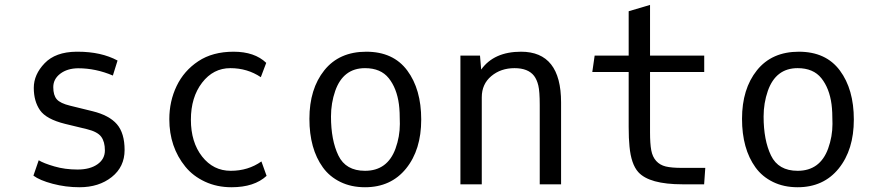

<svg xmlns="http://www.w3.org/2000/svg" viewBox="-20 -767 3641 799"><path d="M311 12.2Q253.4 12.2 199.2 -2.2Q145 -16.6 119.1 -36.1L141.1 -100.1Q161.6 -87.4 206.1 -74.5Q250.5 -61.5 302.5 -61.5Q354.5 -61.5 385.5 -83.3Q416.5 -105 416.5 -141.1Q416.5 -177.2 401.1 -198Q385.7 -218.8 341.8 -229.5L251 -251.5Q172.4 -271 146.5 -308.3Q120.6 -345.7 120.6 -401.4Q120.6 -457 165.8 -503.9Q210.9 -550.8 297.4 -551.8H303.7Q400.9 -551.8 469.2 -515.1L449.7 -452.6Q378.4 -482.9 305.2 -482.9Q259.8 -482.4 230.7 -460.2Q201.7 -438 201.7 -404.3Q201.7 -370.6 216.3 -353.8Q231 -336.9 272 -327.1L365.2 -304.2Q434.6 -287.1 466.6 -250Q498.5 -212.9 498.5 -142.8Q498.5 -72.8 445.1 -30.3Q391.6 12.2 311 12.2Z M1089.4 -35.2Q1038.1 12.2 943.4 12.2Q882.8 12.2 833 -11Q783.2 -34.2 751.5 -73.2Q684.6 -155.3 684.6 -271Q684.6 -345.7 715.1 -409.2Q745.6 -472.7 805.2 -512.2Q864.7 -551.8 952.1 -551.8Q1039.6 -551.8 1087.9 -505.4L1065.4 -445.8Q1009.3 -483.4 938.5 -483.4Q867.7 -483.4 821 -422.9Q774.4 -362.3 774.4 -268.8Q774.4 -175.3 821 -115.7Q867.7 -56.2 940.2 -56.2Q1012.7 -56.2 1067.9 -95.2Z M1499 -56.2Q1592.3 -56.2 1626 -148.9Q1644 -198.7 1644 -251.2Q1644 -303.7 1640.1 -333Q1631.3 -399.4 1597.9 -441.4Q1564.5 -483.4 1499 -483.4Q1408.2 -483.4 1375 -388.7Q1357.4 -337.9 1357.4 -282.2Q1357.4 -183.6 1388.2 -119.9Q1418.9 -56.2 1499 -56.2ZM1499 12.2Q1441.4 12.2 1396.5 -9.8Q1351.6 -31.7 1323.7 -70.3Q1267.6 -147.9 1267.6 -272.5Q1267.6 -397 1329.6 -474.4Q1391.6 -551.8 1504.2 -551.8Q1616.7 -551.8 1674.8 -473.6Q1732.9 -395.5 1732.9 -269.5Q1732.9 -143.6 1669.9 -65.7Q1606.9 12.2 1499 12.2Z M2148.4 -551.8Q2314.9 -551.8 2314.9 -340.8V0H2226.1V-330.1Q2226.1 -386.7 2220.2 -411.1Q2214.4 -435.5 2202.6 -451.2Q2177.7 -483.4 2121.1 -483.4Q2064 -483.4 2024.4 -450.2Q1984.9 -417 1984.9 -362.3V0H1896V-535.6H1977.5L1982.4 -477.5Q2035.6 -551.8 2148.4 -551.8Z M2685.1 -467.3V-215.8Q2685.1 -168.9 2690.2 -141.6Q2695.3 -114.3 2710.7 -97.2Q2726.1 -80.1 2750.5 -74.2Q2774.9 -68.4 2816.9 -68.4H2915L2910.2 0H2820.3Q2682.1 0 2636.2 -50.8Q2606.4 -84 2599.6 -157.7Q2596.2 -190.4 2596.2 -238.3V-467.3H2444.8L2454.6 -535.6H2596.2V-720.2L2685.1 -746.6V-535.6H2910.6V-467.3Z M3299.3 -56.2Q3392.6 -56.2 3426.3 -148.9Q3444.3 -198.7 3444.3 -251.2Q3444.3 -303.7 3440.4 -333Q3431.6 -399.4 3398.2 -441.4Q3364.7 -483.4 3299.3 -483.4Q3208.5 -483.4 3175.3 -388.7Q3157.7 -337.9 3157.7 -282.2Q3157.7 -183.6 3188.5 -119.9Q3219.2 -56.2 3299.3 -56.2ZM3299.3 12.2Q3241.7 12.2 3196.8 -9.8Q3151.9 -31.7 3124 -70.3Q3067.9 -147.9 3067.9 -272.5Q3067.9 -397 3129.9 -474.4Q3191.9 -551.8 3304.4 -551.8Q3417 -551.8 3475.1 -473.6Q3533.2 -395.5 3533.2 -269.5Q3533.2 -143.6 3470.2 -65.7Q3407.2 12.2 3299.3 12.2Z"/></svg>

Font: Oxygen Mono
Style: Regular
Weight: 400
Designer: Vernon Adams
Foundry: Vernon Adams
Version: Version 0.201; ttfautohint (v0.8) -r 50 -G 200 -x